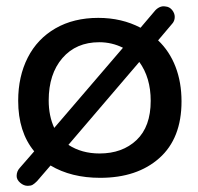

<svg xmlns="http://www.w3.org/2000/svg" viewBox="-20 -575 642 623"><path d="M569 -246Q569 -126 497 -62Q425 2 305 2Q211 2 144 -38L100 13Q92 21 86 24.5Q80 28 70 28Q57 28 45.5 18Q34 8 34 -4Q34 -19 44 -30L91 -84Q39 -147 39 -248Q39 -327 70 -388Q101 -449 160 -483Q219 -517 299 -517Q375 -517 436 -485L481 -538Q488 -547 497.5 -551.5Q507 -556 517 -554Q530 -553 538.5 -542.5Q547 -532 547 -520Q547 -506 537 -496L493 -444Q530 -409 549.5 -358.5Q569 -308 569 -246ZM156 -160 379 -420Q343 -438 302 -438Q227 -438 182.5 -386.5Q138 -335 138 -249Q138 -199 156 -160ZM469 -248Q469 -323 432 -374L202 -105Q245 -77 303 -77Q377 -77 423 -120.5Q469 -164 469 -248Z"/></svg>

Font: Mali Medium
Style: Regular
Weight: 500
Version: Version 1.000; ttfautohint (v1.6)